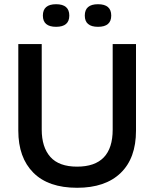

<svg xmlns="http://www.w3.org/2000/svg" viewBox="-20 -867 724 901"><path d="M377.9 -793.9Q377.9 -847.2 439.9 -847.2Q502 -847.2 502 -793.9Q502 -741.2 439.9 -741.2Q377.9 -741.2 377.9 -793.9ZM181.2 -793.9Q181.2 -847.2 243.2 -847.2Q305.2 -847.2 305.2 -793.9Q305.2 -741.2 243.2 -741.2Q181.2 -741.2 181.2 -793.9ZM341.8 14.2Q207 14.2 136.5 -56.6Q65.9 -127.4 65.9 -253.9V-660.2H175.8V-258.8Q175.8 -176.3 216.3 -130.6Q256.8 -85 341.8 -85Q508.8 -85 508.8 -258.8V-660.2H618.2V-253.9Q618.2 -124.5 546.1 -55.2Q474.1 14.2 341.8 14.2Z"/></svg>

Font: Bricolage Grotesque Medium
Style: Regular
Weight: 500
Designer: Mathieu Triay
Foundry: Atelier Triay
Version: Version 1.000;gftools[0.9.30]